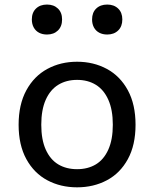

<svg xmlns="http://www.w3.org/2000/svg" viewBox="-20 -790 660 822"><path d="M310 12Q239.3 12 182.7 -18.2Q126 -48.3 92.8 -108.8Q59.7 -169.2 59.7 -255.8Q59.7 -342.7 92.8 -403.5Q126 -464.3 182.8 -495Q239.5 -525.7 310 -525.7Q380.5 -525.7 437.4 -495Q494.3 -464.3 527.3 -403.7Q560.3 -343 560.3 -255.8Q560.3 -168.8 527.3 -108.6Q494.3 -48.3 437.5 -18.2Q380.7 12 310 12ZM310 -448Q263.8 -448 229.4 -426.9Q195 -405.8 175.8 -362.8Q156.7 -319.8 156.7 -256Q156.7 -192.3 175.8 -149.7Q195 -107 229.3 -86.3Q263.7 -65.7 310 -65.7Q356.3 -65.7 390.5 -86.3Q424.7 -107 443.8 -149.7Q463 -192.3 463 -256Q463 -319.8 443.8 -362.8Q424.7 -405.8 390.4 -426.9Q356.2 -448 310 -448ZM116.3 -706.7Q116.3 -736.3 134.1 -753.4Q151.8 -770.5 181.2 -770.5Q210.2 -770.5 228 -753.4Q245.8 -736.3 245.8 -706.7Q245.8 -676.8 228 -659.5Q210.2 -642.2 181.2 -642.2Q161.8 -642.2 147.2 -649.9Q132.5 -657.7 124.4 -672.4Q116.3 -687.2 116.3 -706.7ZM374.2 -706.7Q374.2 -736.3 391.9 -753.4Q409.7 -770.5 439 -770.5Q468 -770.5 485.8 -753.4Q503.7 -736.3 503.7 -706.7Q503.7 -676.8 485.8 -659.5Q468 -642.2 439 -642.2Q419.7 -642.2 405 -649.9Q390.3 -657.7 382.2 -672.4Q374.2 -687.2 374.2 -706.7Z"/></svg>

Font: Monaspace Neon Var ExtraLight
Style: Regular
Weight: 200
Designer: Riley Cran and the Lettermatic Team
Version: Version 1.200 (Monaspace Neon Var)